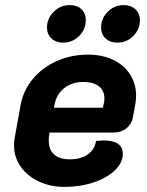

<svg xmlns="http://www.w3.org/2000/svg" viewBox="-20 -723 574 752"><path d="M35 -153Q35 -171 37 -180L60 -308Q70 -367 107.5 -412.5Q145 -458 201.5 -483.5Q258 -509 325 -509Q381 -509 423.5 -488.5Q466 -468 489.5 -431.5Q513 -395 513 -349Q513 -333 510 -315L500 -261Q495 -236 474.5 -220Q454 -204 426 -204H174L172 -190Q171 -184 171 -172Q171 -137 192 -118Q213 -99 253 -99Q296 -99 323.5 -118Q351 -137 356 -171Q378 -173 385 -173Q461 -173 461 -120Q461 -86 430 -56Q399 -26 346.5 -8.5Q294 9 233 9Q177 9 131.5 -12.5Q86 -34 60.5 -71Q35 -108 35 -153ZM383 -301 386 -315Q389 -327 389 -337Q389 -368 367.5 -385Q346 -402 305 -402Q263 -402 232.5 -378.5Q202 -355 194 -315L191 -301ZM164 -615Q164 -651 190.5 -677Q217 -703 253 -703Q282 -703 299 -687Q316 -671 316 -644Q316 -608 290 -582Q264 -556 227 -556Q199 -556 181.5 -572.5Q164 -589 164 -615ZM376 -615Q376 -651 402 -677Q428 -703 465 -703Q493 -703 510.5 -686.5Q528 -670 528 -644Q528 -608 502 -582Q476 -556 439 -556Q411 -556 393.5 -572.5Q376 -589 376 -615Z"/></svg>

Font: K2D ExtraBold
Style: Italic
Weight: 800
Italic angle: -10°
Designer: Katatrad Aksorn Co.,Ltd.
Foundry: Cadson Demak Co.,Ltd.
Version: Version 1.000; ttfautohint (v1.6)